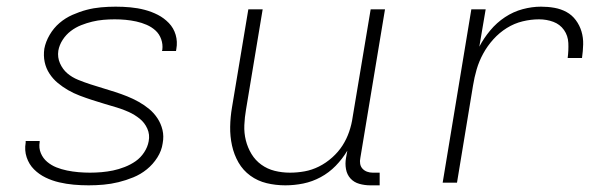

<svg xmlns="http://www.w3.org/2000/svg" viewBox="-20 -548 1840 576"><path d="M246 8Q223 8 201 6Q179 4 157.5 -1Q136 -6 116.5 -15.5Q97 -25 82 -40Q67 -55 60 -76Q53 -97 57 -120V-125H99V-122Q96 -104 102.5 -88.5Q109 -73 121.5 -62.5Q134 -52 149 -46Q164 -40 181 -36.5Q198 -33 215.5 -31.5Q233 -30 250 -30Q267 -30 284.5 -31.5Q302 -33 319 -36.5Q336 -40 354 -47Q372 -54 387 -64.5Q402 -75 412.5 -91Q423 -107 426 -124Q430 -144 422 -162Q414 -180 399 -192Q384 -204 366.5 -212Q349 -220 330.5 -225.5Q312 -231 293.5 -236.5Q275 -242 256.5 -248Q238 -254 219.5 -261Q201 -268 184.5 -277.5Q168 -287 153.5 -299Q139 -311 128.5 -327Q118 -343 114 -362Q110 -381 113 -402Q117 -423 129 -443.5Q141 -464 158.5 -479Q176 -494 197.5 -503.5Q219 -513 240 -518.5Q261 -524 283 -526Q305 -528 327 -528Q349 -528 371 -526Q393 -524 414 -518.5Q435 -513 453.5 -503.5Q472 -494 486.5 -479Q501 -464 507 -443.5Q513 -423 509 -401L508 -395H466L467 -399Q469 -415 463.5 -430.5Q458 -446 446.5 -456.5Q435 -467 420 -473.5Q405 -480 389 -483.5Q373 -487 357 -488.5Q341 -490 324 -490Q307 -490 290 -488.5Q273 -487 256.5 -483Q240 -479 223.5 -472.5Q207 -466 192.5 -455Q178 -444 168 -428.5Q158 -413 155 -396Q152 -376 160 -358Q168 -340 182 -328Q196 -316 214.5 -308.5Q233 -301 251.5 -295Q270 -289 288.5 -283.5Q307 -278 325.5 -272Q344 -266 361.5 -259Q379 -252 396 -242.5Q413 -233 427.5 -221Q442 -209 452.5 -193Q463 -177 467.5 -158Q472 -139 468 -118Q465 -96 452 -75.5Q439 -55 420.5 -40Q402 -25 380 -16Q358 -7 335.5 -1.5Q313 4 290.5 6Q268 8 246 8Z M836 8Q807 8 780 1.5Q753 -5 731 -21Q709 -37 695.5 -60.5Q682 -84 676 -111.5Q670 -139 670.5 -168Q671 -197 676 -226L725 -520H768L718 -219Q714 -196 713 -172.5Q712 -149 717.5 -127Q723 -105 734.5 -86Q746 -67 764 -54Q782 -41 804 -35.5Q826 -30 850 -30Q872 -30 894 -34Q916 -38 937 -48.5Q958 -59 976.5 -75.5Q995 -92 1007.5 -111.5Q1020 -131 1027.5 -153Q1035 -175 1038 -197L1092 -520H1135L1061 -74Q1059 -65 1060.5 -56.5Q1062 -48 1067.5 -42Q1073 -36 1081 -33Q1089 -30 1098 -30H1119V8H1091Q1074 8 1058 3.5Q1042 -1 1031.5 -12.5Q1021 -24 1018 -40.5Q1015 -57 1018 -74L1022 -96Q1007 -71 987 -50.5Q967 -30 942 -16.5Q917 -3 890 2.5Q863 8 836 8Z M1308 0 1394 -520H1437L1418 -408Q1431 -433 1450.5 -456.5Q1470 -480 1495 -496.5Q1520 -513 1548 -520.5Q1576 -528 1603 -528Q1624 -528 1643.5 -524.5Q1663 -521 1679.5 -512Q1696 -503 1707.5 -487.5Q1719 -472 1724.5 -453.5Q1730 -435 1729.5 -415Q1729 -395 1726 -374H1683Q1686 -397 1685 -419Q1684 -441 1672 -458Q1660 -475 1640 -482.5Q1620 -490 1597 -490Q1573 -490 1548 -484Q1523 -478 1500.5 -464Q1478 -450 1460 -430Q1442 -410 1429.5 -387Q1417 -364 1410 -340Q1403 -316 1399 -291L1351 0Z"/></svg>

Font: Iosevka Extralight Extended
Style: Italic
Weight: 200
Width: 7
Italic angle: -9°
Monospace: yes
Designer: Belleve Invis
Foundry: Belleve Invis
Version: Version 32.5.0; ttfautohint (v1.8.4)